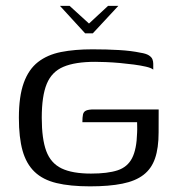

<svg xmlns="http://www.w3.org/2000/svg" viewBox="-20 -636 605 663"><path d="M187 -615.8H220.3L287.3 -554.7L353.2 -615.8H388.7L300.6 -521H273.9ZM290.9 7.5Q222 7.5 175 -3.9Q128.1 -15.2 99.5 -42.6Q70.9 -69.9 58 -115.4Q45.2 -160.9 45.2 -229.2Q45.2 -303.5 62.1 -350.1Q78.9 -396.6 111.3 -421.8Q143.7 -447 190.8 -456.4Q238 -465.7 299.1 -465.7Q348.7 -465.7 391.1 -463.2Q433.5 -460.7 464.9 -454Q484.6 -451 494.1 -444.8Q503.7 -438.5 506.4 -431.2Q509.2 -423.8 509.2 -416V-395.6Q502 -401.7 483.8 -405.8Q465.5 -410 442.2 -413.1Q418.8 -416.2 393.6 -418.5Q368.5 -420.7 346.1 -421.6Q323.6 -422.5 308.6 -422.5Q239.4 -422.5 199 -405.3Q158.6 -388.2 141.4 -346.3Q124.2 -304.5 124.2 -229.2Q124.2 -156.2 139.8 -114.3Q155.4 -72.4 192.6 -54.5Q229.8 -36.6 294.3 -36.6Q351.8 -36.6 386.1 -47.9Q420.3 -59.2 436.1 -90Q451.9 -120.7 453.4 -177Q454.1 -190.2 453.7 -199.8Q453.4 -209.3 453.4 -214.1H264.5Q264.5 -231.6 266.6 -241Q268.8 -250.5 277.5 -254.3Q286.3 -258.1 304.4 -258.1H527.9L527.7 -178.8Q527.7 -124.9 515.4 -89.2Q503.2 -53.5 475.5 -32.2Q447.8 -10.8 402.2 -1.7Q356.6 7.5 290.9 7.5Z"/></svg>

Font: Genos Thin
Style: Regular
Weight: 100
Designer: Robert E. Leuschke
Foundry: Robert E. Leuschke
Version: Version 1.010